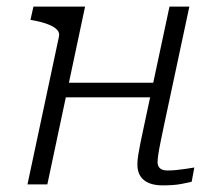

<svg xmlns="http://www.w3.org/2000/svg" viewBox="-20 -557 654 580"><path d="M150 -263H456L466 -307H160ZM63 0H123L237 -537H81L72 -497L83 -495Q109 -490 126.5 -483Q144 -476 152.5 -467Q161 -458 158 -446ZM456 -67Q456 -75 458 -89Q460 -103 464.5 -125.5Q469 -148 476 -181L552 -537H492L416 -181Q409 -149 404.5 -126.5Q400 -104 397.5 -88.5Q395 -73 395 -60Q395 -39 404 -25Q413 -11 430 -4Q447 3 471 3Q486 3 501.5 2Q517 1 531.5 -2Q546 -5 559 -8L567 -51Q555 -49 541.5 -47Q528 -45 514 -43.5Q500 -42 486 -42Q471 -42 463.5 -48.5Q456 -55 456 -67Z"/></svg>

Font: Roboto Serif ExtraLight
Style: Italic
Weight: 250
Italic angle: -10°
Designer: Greg Gazdowicz
Foundry: Commercial Type
Version: Version 1.008